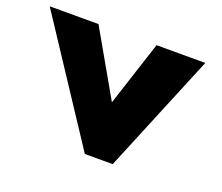

<svg xmlns="http://www.w3.org/2000/svg" viewBox="-175 -645 897 777"><g transform="rotate(20 273.5 -256.5)"><path d="M127 -513H-83L255 0H375L587 -513H377L286.3 -234Z"/></g></svg>

Font: Hussar
Style: BdOpOblOne
Weight: 700
Foundry: Cannot Into Space Fonts
Version: Version 2.00